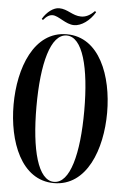

<svg xmlns="http://www.w3.org/2000/svg" viewBox="-57 -871 590 920"><g transform="rotate(5 237.5 -411.0)"><path d="M161.8 -793C190.8 -793 227.2 -754.5 267.8 -754.5C302.8 -754.5 343 -783 368 -825.5L362.2 -830.5C340.2 -808 319.8 -798.5 297.8 -798.5C256.2 -798.5 231.2 -829 190.2 -829C163.2 -829 131.8 -806 111.2 -771L117.2 -766C133.8 -786 147.8 -793 161.8 -793ZM237.5 -708C79.5 -708 12.5 -526 12.5 -350C12.5 -174 79.5 8 237.5 8C395.5 8 462.5 -174 462.5 -350C462.5 -526 395.5 -708 237.5 -708ZM237.5 2C160.5 2 122.5 -142 122.5 -350C122.5 -558 160.5 -702 237.5 -702C314.5 -702 352.5 -558 352.5 -350C352.5 -142 314.5 2 237.5 2Z"/></g></svg>

Font: Picaflor 72 pt
Style: Regular
Weight: 400
Designer: Ariel Martín Pérez
Foundry: Tunera Type Foundry
Version: Version 1.000;hotconv 1.0.109;makeotfexe 2.5.65596